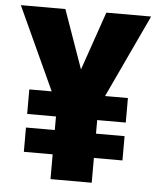

<svg xmlns="http://www.w3.org/2000/svg" viewBox="-52 -758 656 803"><g transform="rotate(5 276.5 -357.0)"><path d="M277 -468 362 -714H550L387 -366H483V-263H363V-206H483V-104H363V0H190V-104H69V-206H190V-263H69V-366H163L3 -714H190Z"/></g></svg>

Font: Noto Sans Gurmukhi SemiCondensed Black
Style: Regular
Weight: 900
Width: 4
Designer: Jelle Bosma - Monotype Design Team
Foundry: Monotype Imaging Inc.
Version: Version 2.004; ttfautohint (v1.8.4.7-5d5b)